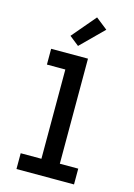

<svg xmlns="http://www.w3.org/2000/svg" viewBox="-143 -1055 786 1128"><g transform="rotate(15 250.0 -491.5)"><path d="M75 0V-96H201V-639H89V-735H313V-96H425V0ZM237 -792 179 -838 302 -983 373 -927Z"/></g></svg>

Font: Iosevka Curly
Style: Bold
Weight: 700
Monospace: yes
Designer: Belleve Invis
Foundry: Belleve Invis
Version: Version 22.1.2; ttfautohint (v1.8.4)